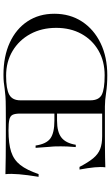

<svg xmlns="http://www.w3.org/2000/svg" viewBox="212 -834 633 1097"><g transform="rotate(90 528.5 -285.5)"><path d="M407.7 11.2Q301.8 11.2 223.4 -24.9Q145 -61 101.8 -126.5Q58.6 -191.9 58.6 -279.3Q58.6 -369.1 103 -437.3Q147.5 -505.4 226.6 -543.7Q305.7 -582 410.2 -582Q465.8 -582 510 -575.2Q554.2 -568.4 588.4 -568.4H710.9Q723.1 -568.4 750.5 -568.4Q777.8 -568.4 811.8 -568.6Q845.7 -568.8 878.9 -569.3Q912.1 -569.8 936 -570.8Q932.6 -546.9 936 -509.8Q939.5 -472.7 948.7 -423.3H933.6Q907.7 -473.1 884.3 -501.5Q860.8 -529.8 831.3 -541.3Q801.8 -552.7 758.3 -552.7H628.9V-294.9H668.9Q734.4 -294.9 766.1 -320.1Q797.9 -345.2 807.1 -401.9H820.3Q817.9 -371.6 816.9 -352.5Q815.9 -333.5 816.2 -318.8Q816.4 -304.2 816.4 -287.1Q816.4 -281.7 817.1 -273.4Q817.9 -265.1 819.6 -242.9Q821.3 -220.7 824.7 -172.4H811.5Q802.7 -233.4 771.2 -256.6Q739.7 -279.8 668.9 -279.8H628.9V-84.5Q628.9 -55.2 636 -41Q643.1 -26.9 663.8 -22.2Q684.6 -17.6 725.6 -17.6Q800.8 -17.6 847.2 -32.7Q893.6 -47.9 922.6 -85Q951.7 -122.1 974.6 -189.5H990.2Q979.5 -124 975.6 -77.4Q971.7 -30.8 975.1 0Q929.2 -1 877.4 -1.7Q825.7 -2.4 750 -2.4Q743.7 -2.4 722.7 -2.4Q701.7 -2.4 675.3 -2.4Q648.9 -2.4 626.2 -2.2Q603.5 -2 593 -2Q582.5 -2 593.3 -2Q554.2 -2 529.1 0Q503.9 2 485.6 4.6Q467.3 7.3 449.7 9.3Q432.1 11.2 407.7 11.2ZM412.6 -3.9Q488.3 -3.9 520.8 -21.7Q553.2 -39.6 553.2 -85.4V-484.9Q553.2 -533.7 521.5 -550.3Q489.7 -566.9 410.2 -566.9Q329.6 -566.9 268.6 -531.5Q207.5 -496.1 173.3 -433.8Q139.2 -371.6 139.2 -290Q139.2 -207 174.3 -142.3Q209.5 -77.6 271.2 -40.8Q333 -3.9 412.6 -3.9Z"/></g></svg>

Font: Bacasime Antique
Style: Regular
Weight: 400
Designer: The DocRepair Project, Claus Eggers Sørensen
Foundry: Google
Version: Version 2.000